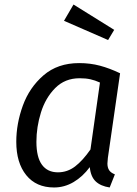

<svg xmlns="http://www.w3.org/2000/svg" viewBox="-20 -817 607 849"><path d="M511 -493 457 -119Q455 -99 455 -94Q455 -76 462.5 -64.5Q470 -53 488 -46L465 12Q425 6 403 -15Q381 -36 377 -78Q346 -36 305.5 -12Q265 12 219 12Q140 12 96 -42.5Q52 -97 52 -190Q52 -270 81 -350Q110 -430 172.5 -484Q235 -538 330 -538Q379 -538 422 -526.5Q465 -515 511 -493ZM141 -190Q141 -122 165.5 -88.5Q190 -55 236 -55Q278 -55 312 -81Q346 -107 380 -156L422 -452Q400 -462 379.5 -466.5Q359 -471 332 -471Q267 -471 224 -427.5Q181 -384 161 -319.5Q141 -255 141 -190ZM485 -685 458 -640 263 -725 305 -797Z"/></svg>

Font: Fira Sans Book
Style: Italic
Weight: 350
Italic angle: -8°
Designer: bBox Type GmbH & Carrois Corporate GbR & Edenspiekermann AG
Foundry: bBox Type GmbH & Carrois Corporate GbR & Edenspiekermann AG
Version: Version 4.301